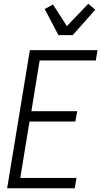

<svg xmlns="http://www.w3.org/2000/svg" viewBox="-20 -1002 540 1022"><path d="M18 0 139 -735H499L490 -680H191L147 -410H391L381 -355H137L88 -55H387L378 0ZM291 -815 218 -954 262 -978 336 -863 450 -982 487 -950 367 -815Z"/></svg>

Font: Iosevka Term Curly Light
Style: Italic
Weight: 300
Italic angle: -9°
Designer: Belleve Invis
Foundry: Belleve Invis
Version: Version 32.3.0